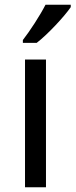

<svg xmlns="http://www.w3.org/2000/svg" viewBox="-20 -786 317 806"><path d="M277 -756V-766H171C148 -721 105 -655 76 -618V-606H134C181 -642 252 -719 277 -756ZM173 0V-536H85V0Z"/></svg>

Font: Noto Sans Syriac Western
Style: Regular
Weight: 400
Designer: Patrick Giasson and the Monotype Design Team
Foundry: Monotype Imaging Inc.
Version: Version 3.000